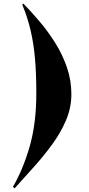

<svg xmlns="http://www.w3.org/2000/svg" viewBox="-20 -834 497 1068"><path d="M377 -310Q377 -235 347.5 -165.5Q318 -96 270.5 -31Q223 34 168 95Q113 156 61 214L52 205Q108 109 145 -19Q182 -147 182 -316Q182 -425 174.5 -509.5Q167 -594 150 -666Q133 -738 104 -808L110 -814Q154 -769 201 -713.5Q248 -658 288 -594Q328 -530 352.5 -458.5Q377 -387 377 -310Z"/></svg>

Font: Literata 72pt Black
Style: Italic
Weight: 900
Italic angle: -2°
Designer: Latin by Veronika Burian and Jose Scaglione. Greek by Irene Vlachou. Cyrillic by Vera Evstafieva
Foundry: TypeTogether
Version: Version 3.002